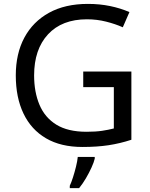

<svg xmlns="http://www.w3.org/2000/svg" viewBox="-20 -744 768 985"><path d="M407 -377H654V-27Q596 -8 537 1Q478 10 403 10Q292 10 216 -34.5Q140 -79 100.5 -161.5Q61 -244 61 -357Q61 -469 105 -551Q149 -633 231.5 -678.5Q314 -724 431 -724Q491 -724 544.5 -713Q598 -702 644 -682L610 -604Q572 -621 524.5 -633Q477 -645 426 -645Q298 -645 226.5 -568Q155 -491 155 -357Q155 -272 182.5 -206.5Q210 -141 269 -104.5Q328 -68 424 -68Q471 -68 504 -73Q537 -78 564 -85V-297H407ZM466 70Q462 88 449.5 115.5Q437 143 420.5 171Q404 199 386 221H338V209Q346 192 354.5 165.5Q363 139 370 110.5Q377 82 379 61H466Z"/></svg>

Font: Noto Sans Gothic
Style: Regular
Weight: 400
Designer: Monotype Design Team
Foundry: Monotype Imaging Inc.
Version: Version 2.001; ttfautohint (v1.8.4.7-5d5b)